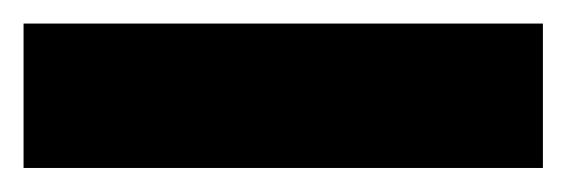

<svg xmlns="http://www.w3.org/2000/svg" viewBox="-20 -20 481 163"><path d="M440.9 122.6H0V0H440.9Z"/></svg>

Font: Roboto
Style: Regular
Weight: 900
Designer: Google
Version: Version 2.001171; 2014